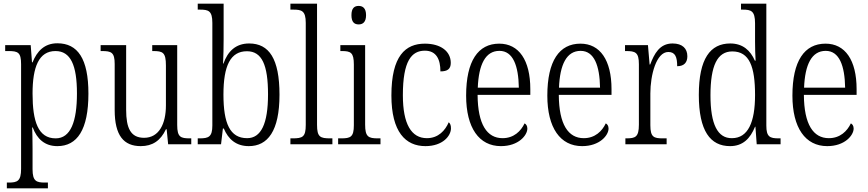

<svg xmlns="http://www.w3.org/2000/svg" viewBox="-20 -780 4694 1038"><path d="M17 238H239V207H223C177 207 156 200 156 135V25C156 -22 155 -64 154 -91H157C180 -29 222 10 290 10C397 10 458 -78 458 -274C458 -463 400 -546 290 -546C220 -546 180 -503 156 -443H153L146 -536H8V-504H25C77 -504 94 -497 94 -433V133C94 199 74 207 27 207H17ZM281 -32C186 -32 156 -124 156 -274C156 -418 190 -504 280 -504C362 -504 396 -427 396 -275C396 -123 362 -32 281 -32Z M741 10C804 10 848 -19 877 -81H881L889 0H1014V-32H1007C957 -32 938 -38 938 -104V-536H803V-504H808C860 -504 877 -497 877 -426V-210C877 -111 840 -35 759 -35C686 -35 662 -88 662 -186V-536H524V-504H531C582 -504 600 -497 600 -434V-185C600 -47 649 10 741 10Z M1325 10C1427 10 1491 -71 1491 -268C1491 -462 1435 -545 1327 -545C1254 -545 1211 -502 1188 -436H1186C1188 -471 1189 -533 1189 -569V-760H1049V-728H1060C1107 -728 1128 -722 1128 -656V-102C1128 -40 1108 -32 1059 -32H1049V0H1175L1185 -85H1190C1214 -28 1256 10 1325 10ZM1316 -33C1223 -33 1188 -113 1188 -269C1188 -425 1226 -503 1315 -503C1396 -503 1429 -429 1429 -270C1429 -110 1391 -33 1316 -33Z M1550 0H1777V-32H1766C1711 -32 1694 -39 1694 -105V-760H1550V-728H1565C1611 -728 1633 -722 1633 -656V-105C1633 -39 1616 -32 1561 -32H1550Z M1919 -648C1941 -648 1959 -660 1959 -698C1959 -736 1941 -748 1919 -748C1896 -748 1880 -736 1880 -698C1880 -660 1896 -648 1919 -648ZM1808 0H2037V-32H2023C1972 -32 1954 -40 1954 -106V-536H1820V-504H1828C1876 -504 1893 -496 1893 -431V-103C1893 -39 1875 -32 1824 -32H1808Z M2280 10C2374 10 2418 -46 2418 -86C2418 -103 2414 -112 2406 -119C2387 -75 2350 -33 2288 -33C2204 -33 2158 -109 2158 -265C2158 -451 2205 -506 2277 -506C2339 -506 2361 -459 2361 -394C2398 -394 2417 -406 2417 -440C2417 -503 2362 -544 2277 -544C2172 -544 2096 -478 2096 -264C2096 -66 2173 10 2280 10Z M2688 10C2784 10 2831 -49 2831 -85C2831 -100 2824 -109 2816 -113C2796 -71 2758 -33 2697 -33C2613 -33 2563 -107 2562 -267H2847V-298C2847 -455 2785 -544 2679 -544C2565 -544 2500 -451 2500 -263C2500 -89 2570 10 2688 10ZM2785 -306H2563C2568 -431 2604 -505 2680 -505C2754 -505 2783 -424 2785 -306Z M3127 10C3223 10 3270 -49 3270 -85C3270 -100 3263 -109 3255 -113C3235 -71 3197 -33 3136 -33C3052 -33 3002 -107 3001 -267H3286V-298C3286 -455 3224 -544 3118 -544C3004 -544 2939 -451 2939 -263C2939 -89 3009 10 3127 10ZM3224 -306H3002C3007 -431 3043 -505 3119 -505C3193 -505 3222 -424 3224 -306Z M3361 0H3584V-32H3564C3515 -32 3496 -38 3496 -103V-275C3496 -374 3528 -499 3593 -499C3631 -499 3641 -471 3641 -422C3680 -422 3696 -444 3696 -476C3696 -517 3670 -545 3616 -545C3546 -545 3517 -489 3495 -431H3492L3483 -536H3359V-504H3364C3415 -504 3434 -497 3434 -433V-106C3434 -39 3415 -32 3366 -32H3361Z M3927 10C3996 10 4036 -31 4062 -95H4064L4071 0H4200V-32H4190C4142 -32 4123 -40 4123 -101V-760H3986V-728H3995C4041 -728 4062 -721 4062 -654V-555C4062 -521 4063 -484 4065 -452H4061C4037 -507 3996 -545 3928 -545C3820 -545 3758 -463 3758 -267C3758 -72 3820 10 3927 10ZM3937 -33C3860 -32 3821 -107 3821 -265C3821 -425 3858 -502 3939 -502C4032 -502 4062 -419 4062 -266C4062 -119 4024 -33 3937 -33Z M4452 10C4548 10 4595 -49 4595 -85C4595 -100 4588 -109 4580 -113C4560 -71 4522 -33 4461 -33C4377 -33 4327 -107 4326 -267H4611V-298C4611 -455 4549 -544 4443 -544C4329 -544 4264 -451 4264 -263C4264 -89 4334 10 4452 10ZM4549 -306H4327C4332 -431 4368 -505 4444 -505C4518 -505 4547 -424 4549 -306Z"/></svg>

Font: Noto Serif Myanmar Condensed Light
Style: Regular
Weight: 300
Width: 3
Designer: Ben Mitchell and the Monotype Design Team
Foundry: Monotype Imaging Inc.
Version: Version 2.106